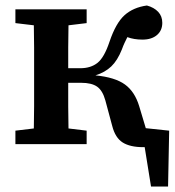

<svg xmlns="http://www.w3.org/2000/svg" viewBox="-20 -524 635 698"><path d="M388 -66 363 -159Q353 -195 333 -209Q313 -223 275 -223H228Q228 -180 228 -137Q228 -94 229 -57L295 -49V0H36V-49L103 -57Q104 -95 104 -137.5Q104 -180 104 -215V-274Q104 -309 104 -351.5Q104 -394 103 -432L36 -440V-490H295V-440L229 -432Q228 -394 228 -351Q228 -308 228 -276H272Q310 -276 334.5 -295.5Q359 -315 378 -372Q401 -440 432.5 -468.5Q464 -497 514 -504Q540 -497 555 -481Q570 -465 570 -441Q570 -413 550.5 -396.5Q531 -380 498 -380Q467 -380 443 -389Q438 -379 433 -368.5Q428 -358 423 -344Q407 -304 384.5 -282.5Q362 -261 327 -250Q398 -243 434 -217Q470 -191 486 -138L510 -58L595 -49L591 154H529L506 11H501Q453 11 426 -6Q399 -23 388 -66Z"/></svg>

Font: Source Serif 4 SmText Semibold
Style: Regular
Weight: 600
Designer: Frank Grießhammer
Foundry: Adobe
Version: Version 4.005;hotconv 1.1.0;makeotfexe 2.6.0